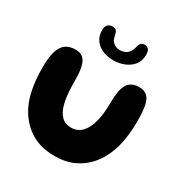

<svg xmlns="http://www.w3.org/2000/svg" viewBox="-189 -967 1090 1135"><g transform="rotate(30 356.5 -399.0)"><path d="M340.5 19.5Q226 19.5 151.8 -39.2Q77.5 -98 44.5 -196Q38.5 -213.5 34 -232.5Q29.5 -251.5 26.5 -271.2Q23.5 -291 21.2 -311.8Q19 -332.5 18 -354Q17 -375.5 17 -398Q17 -463.5 28.5 -505.5Q40 -547.5 66.2 -567.8Q92.5 -588 136 -588Q165.5 -588 184.5 -573Q203.5 -558 212.8 -523Q222 -488 222 -427.5Q222 -409.5 222.5 -391.5Q223 -373.5 224.2 -356.5Q225.5 -339.5 227.2 -323.5Q229 -307.5 232 -292.8Q235 -278 239 -264.5Q250.5 -224 274.8 -199.2Q299 -174.5 340.5 -174.5Q367.5 -174.5 388 -185.8Q408.5 -197 423.2 -217.2Q438 -237.5 447.5 -264Q453.5 -281 458 -300.2Q462.5 -319.5 465 -340.2Q467.5 -361 468.8 -382.5Q470 -404 470 -425.5Q470 -484 481 -518.8Q492 -553.5 514.5 -568.8Q537 -584 570 -584Q607.5 -584 627.5 -564.8Q647.5 -545.5 654.8 -504.8Q662 -464 662 -399.5Q662 -376.5 660.8 -354.8Q659.5 -333 657.2 -311.8Q655 -290.5 651.2 -270.2Q647.5 -250 642.5 -230.8Q637.5 -211.5 631 -193.5Q608 -128.5 567.5 -80.8Q527 -33 470.2 -6.8Q413.5 19.5 340.5 19.5ZM357 -644Q318.5 -644 285.2 -657.5Q252 -671 231.8 -698.5Q211.5 -726 211.5 -769Q211.5 -790.5 223.2 -803Q235 -815.5 253.5 -815.5Q274.5 -815.5 282.5 -805Q290.5 -794.5 293.5 -777Q298 -745.5 316.8 -730.5Q335.5 -715.5 359.5 -715.5Q380 -715.5 395.8 -722.8Q411.5 -730 422.2 -745.2Q433 -760.5 437.5 -784Q441.5 -801.5 450.8 -809.2Q460 -817 473.5 -817Q489 -817 499.8 -807Q510.5 -797 510.5 -769Q510.5 -727 488 -699.2Q465.5 -671.5 430.5 -657.8Q395.5 -644 357 -644Z"/></g></svg>

Font: Gluten Thin SemiBold
Style: Regular
Weight: 600
Version: Version 1.300